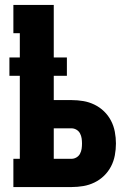

<svg xmlns="http://www.w3.org/2000/svg" viewBox="-20 -755 540 775"><path d="M34 0V-114H60V-449H18V-523H60V-621H34V-735H197V-523H250V-449H197V-351H269Q293 -351 316.5 -347Q340 -343 361.5 -332.5Q383 -322 400 -305.5Q417 -289 428 -268Q439 -247 443.5 -223Q448 -199 448 -176Q448 -152 443.5 -128Q439 -104 428 -83Q417 -62 400 -45.5Q383 -29 361.5 -18.5Q340 -8 316.5 -4Q293 0 269 0ZM197 -114H269Q279 -114 288.5 -119.5Q298 -125 303 -134.5Q308 -144 309.5 -154.5Q311 -165 311 -176Q311 -186 309.5 -196.5Q308 -207 303 -216.5Q298 -226 288.5 -231.5Q279 -237 269 -237H197Z"/></svg>

Font: Iosevka Slab Heavy
Style: Regular
Weight: 900
Monospace: yes
Designer: Belleve Invis
Foundry: Belleve Invis
Version: Version 11.1.0; ttfautohint (v1.8.3)